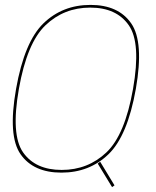

<svg xmlns="http://www.w3.org/2000/svg" viewBox="-20 -700 636 783"><path d="M437 63 447 56 388.5 -40.5 378.5 -33ZM230.5 4Q344.5 4 422.2 -70.8Q500 -145.5 534 -337.5Q567.5 -529 515.2 -604.5Q463 -680 349 -680Q235 -680 157.2 -604.8Q79.5 -529.5 45.5 -337.5Q11.5 -145.5 64 -70.8Q116.5 4 230.5 4ZM231.5 -7Q124.5 -7 74.2 -78.5Q24 -150 57 -337.5Q90 -525 165.5 -597Q241 -669 348 -669Q455 -669 505.2 -597Q555.5 -525 522.5 -337.5Q489.5 -150 414 -78.5Q338.5 -7 231.5 -7Z"/></svg>

Font: Anybody UltraCondensed Thin Thin
Style: Italic
Weight: 250
Italic angle: -10°
Version: Version 1.111